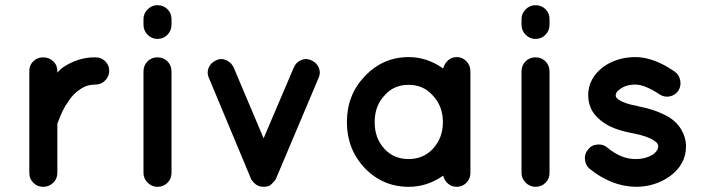

<svg xmlns="http://www.w3.org/2000/svg" viewBox="-20 -720 2709 740"><path d="M348 -499Q370 -499 385.5 -484Q401 -469 401 -447Q401 -426 385.5 -410Q370 -394 348 -394Q313 -394 288 -375Q262 -359 242 -327Q221 -299 201 -243V-53Q201 -31 185 -15.5Q169 0 146 0Q124 0 108.5 -15.5Q93 -31 93 -53V-447Q93 -469 108.5 -484Q124 -499 146 -499Q169 -499 185 -484Q201 -469 201 -447V-440Q212 -453 222 -460Q282 -500 348 -499Z M641 -444V-54Q641 -31 625.5 -15.5Q610 0 587 0Q565 0 549 -16Q533 -32 533 -54V-444Q533 -468 548.5 -483.5Q564 -499 587 -499Q610 -499 625.5 -483.5Q641 -468 641 -444ZM641 -646V-625Q641 -602 625.5 -586Q610 -570 587 -570Q565 -570 549 -586Q533 -602 533 -625V-646Q533 -668 549 -684Q565 -700 587 -700Q610 -700 625.5 -684.5Q641 -669 641 -646Z M1179 -488Q1200 -479 1208.5 -459.5Q1217 -440 1208 -420L1044 -32Q1042 -27 1040 -25L1039 -24Q1038 -23 1036 -20.5Q1034 -18 1033 -17L1032 -16L1026 -10Q1025 -10 1025 -9Q1021 -5 1018 -4H1016V-3Q1012 -3 1008 -1H1006Q1002 0 996 0Q991 0 987 -1H985Q979 -3 977 -3V-4H975Q973 -5 970.5 -6.5Q968 -8 966 -9L965 -10Q959 -16 959 -16Q958 -16 957 -17Q955 -21 952 -24Q951 -24 951 -25Q949 -26 947 -32L785 -420Q776 -440 784.5 -459.5Q793 -479 814 -488Q832 -497 852 -488Q872 -479 881 -459L996 -187L1112 -459Q1120 -479 1139.5 -488Q1159 -497 1179 -488Z M1793 -446V-249V-53Q1793 -31 1777.5 -15.5Q1762 0 1740 0Q1721 0 1707 -12Q1693 -24 1688 -43Q1627 0 1555 0Q1455 0 1385 -73Q1317 -146 1317 -249Q1317 -354 1385 -425Q1455 -500 1555 -500Q1626 -500 1688 -456Q1693 -475 1707 -487.5Q1721 -500 1740 -500Q1762 -500 1777.5 -484Q1793 -468 1793 -446ZM1648 -146Q1687 -188 1687 -249Q1687 -311 1648 -352Q1612 -393 1555 -393Q1497 -393 1462 -352Q1424 -312 1424 -249Q1424 -187 1462 -146Q1498 -107 1555 -107Q1611 -107 1648 -146Z M2098 -444V-54Q2098 -31 2082.5 -15.5Q2067 0 2044 0Q2022 0 2006 -16Q1990 -32 1990 -54V-444Q1990 -468 2005.5 -483.5Q2021 -499 2044 -499Q2067 -499 2082.5 -483.5Q2098 -468 2098 -444ZM2098 -646V-625Q2098 -602 2082.5 -586Q2067 -570 2044 -570Q2022 -570 2006 -586Q1990 -602 1990 -625V-646Q1990 -668 2006 -684Q2022 -700 2044 -700Q2067 -700 2082.5 -684.5Q2098 -669 2098 -646Z M2253 -69Q2237 -82 2234.5 -104.5Q2232 -127 2246 -143Q2259 -161 2282 -163Q2305 -165 2321 -151Q2375 -106 2431 -107Q2469 -107 2499 -126Q2517 -141 2517 -156Q2517 -162 2514 -166Q2512 -171 2501 -178Q2477 -195 2421 -206H2420Q2367 -216 2333 -232Q2288 -254 2264 -290Q2247 -318 2247 -353Q2247 -418 2306 -463Q2360 -500 2429 -500Q2499 -500 2579 -445Q2597 -433 2601.5 -411.5Q2606 -390 2595 -371Q2583 -353 2561.5 -348.5Q2540 -344 2521 -357Q2465 -394 2429 -394Q2392 -394 2369 -376Q2353 -365 2353 -353Q2353 -348 2355 -345Q2358 -340 2366 -335Q2388 -320 2439 -311L2440 -310H2441Q2494 -300 2534 -281Q2582 -260 2605 -222Q2624 -190 2624 -156Q2624 -86 2561 -40Q2503 0 2431 0Q2338 -1 2253 -69Z"/></svg>

Font: Quicksand
Style: Bold
Weight: 700
Designer: Andrew Paglinawan
Foundry: Andrew Paglinawan
Version: 1.002